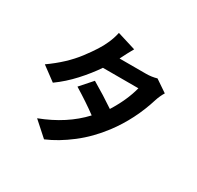

<svg xmlns="http://www.w3.org/2000/svg" viewBox="-186 -1052 1372 1336"><g transform="rotate(30 500.0 -384.0)"><path d="M794 -695 890 -630Q881 -616 872 -596.5Q863 -577 857 -558Q800 -373 688 -225Q610 -122 513.5 -47.5Q417 27 322 67L207 -36Q404 -111 526 -243Q445 -303 340 -367L425 -463Q526 -404 613 -345Q686 -462 713 -569H428Q380 -498 316 -428Q252 -358 178 -305L66 -388Q191 -476 268 -577.5Q345 -679 371 -740Q392 -784 403 -835L552 -789Q523 -738 501 -693L496 -683H708Q753 -683 794 -695Z"/></g></svg>

Font: Source Han Sans CN Bold
Style: Bold
Weight: 700
Designer: Ryoko NISHIZUKA 西塚涼子 (kana & ideographs); Paul D. Hunt (Latin, Greek & Cyrillic); Wenlong ZHANG 张文龙 (bopomofo); Sandoll 
Foundry: Adobe Systems Incorporated
Version: Version 1.00;May 30, 2023;FontCreator 11.5.0.2422 32-bit